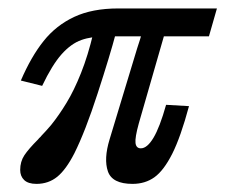

<svg xmlns="http://www.w3.org/2000/svg" viewBox="-20 -435 569 466"><path d="M266.9 -414.5H506.5L487.1 -346.8H238.7Q202.4 -346.8 177.4 -337.9Q152.4 -329 129.4 -303.2Q106.5 -277.4 82.3 -226.6L30.6 -239.5Q55.6 -297.6 85.9 -335.5Q116.1 -373.4 160.1 -394Q204 -414.5 266.9 -414.5ZM29 -22.6Q29 -42.7 39.1 -58.1Q49.2 -73.4 72.6 -96.8Q75 -100 76.6 -101.2Q78.2 -102.4 80.6 -105.6Q86.3 -111.3 91.9 -117.7Q97.6 -124.2 104 -131.5Q123.4 -155.6 141.5 -185.5Q159.7 -215.3 176.6 -257.7Q193.5 -300 206.5 -354.8H261.3Q246.8 -300 216.9 -208.1Q187.1 -116.1 160.5 -62.9Q140.3 -23.4 119 -6Q97.6 11.3 68.5 11.3Q48.4 11.3 38.7 2Q29 -7.3 29 -22.6ZM246 -96.8Q268.5 -171.8 279.8 -208.5Q291.1 -245.2 312.9 -317.7Q321 -341.9 324.2 -354H379.8L316.9 -135.5Q307.3 -100.8 308.9 -87.9Q310.5 -75 321.8 -75Q337.1 -75 352.4 -100.4Q367.7 -125.8 383.1 -180.6L438.7 -177.4Q418.5 -102.4 398 -61.7Q377.4 -21 354.8 -4.8Q332.3 11.3 301.6 11.3Q252.4 11.3 241.9 -19Q231.5 -49.2 246 -96.8Z"/></svg>

Font: Playfair Micro SmCond SmLight
Style: Italic
Weight: 360
Width: 4
Italic angle: -15.6°
Designer: Claus Eggers Sørensen
Foundry: Claus Eggers Sørensen
Version: Version 2.203;Glyphs 3.3 (3326)